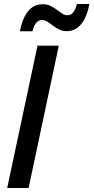

<svg xmlns="http://www.w3.org/2000/svg" viewBox="-20 -943 469 963"><path d="M16.1 0 168 -713.9H274.9L123.5 0ZM79.6 -786.1Q88.4 -829.6 103.5 -859.9Q118.7 -890.1 141.1 -906Q163.6 -921.9 193.8 -921.9Q215.8 -921.9 233.2 -913.6Q250.5 -905.3 264.9 -894.3Q279.3 -883.3 292 -875Q304.7 -866.7 317.9 -866.7Q335.4 -866.7 346.2 -879.4Q356.9 -892.1 366.2 -922.9H428.7Q418.9 -874.5 402.3 -844.5Q385.7 -814.5 363.8 -800.5Q341.8 -786.6 314.9 -786.6Q293.5 -786.6 276.6 -795.2Q259.8 -803.7 245.4 -814.7Q231 -825.7 217.8 -834Q204.6 -842.3 189.9 -842.3Q173.3 -842.3 161.6 -828.4Q149.9 -814.5 142.6 -786.1Z"/></svg>

Font: Open Sans SemiCondensed SemiBold
Style: Italic
Weight: 600
Width: 4
Italic angle: -12°
Designer: Monotype Design Team
Foundry: Monotype Imaging Inc.
Version: Version 3.000